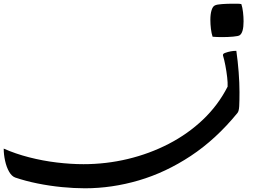

<svg xmlns="http://www.w3.org/2000/svg" viewBox="-1108 -530 1381 1035"><path d="M-1088 271Q-1025 299 -951 318Q-877 337 -801.5 346Q-726 355 -658 355Q-536 355 -419 327Q-302 299 -198.5 245.5Q-95 192 -13.5 114.5Q68 37 119 -63Q120 -84 116.5 -114.5Q113 -145 107 -176.5Q101 -208 94 -231Q94 -232 94 -232.5Q94 -233 94 -234Q94 -241 106 -245Q136 -256 166 -256Q174 -200 178.5 -141.5Q183 -83 183 -33Q183 14 181.5 42Q180 70 172 79Q56 221 -79.5 310.5Q-215 400 -360 442.5Q-505 485 -650 485Q-709 485 -775 478.5Q-841 472 -905.5 459Q-970 446 -1026 427Q-1045 420 -1059 395.5Q-1073 371 -1080.5 337Q-1088 303 -1088 271ZM51 -501Q61 -506 89 -508Q117 -510 145 -510Q159 -510 171 -510Q183 -510 193 -508Q199 -490 202 -464.5Q205 -439 205 -415Q205 -354 184 -340Q177 -335 148.5 -332.5Q120 -330 89 -330Q75 -330 62 -330.5Q49 -331 38 -332Q32 -350 29 -374.5Q26 -399 26 -423Q26 -454 32.5 -475Q39 -496 51 -501Z"/></svg>

Font: Alkalami
Style: Regular
Weight: 400
Designer: Becca Hirsbrunner Spalinger
Foundry: SIL International
Version: Version 2.000